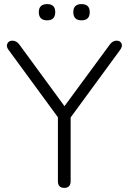

<svg xmlns="http://www.w3.org/2000/svg" viewBox="-20 -909 626 935"><path d="M293 6Q262 6 262 -27V-338L21 -667Q9 -683 16 -697Q23 -711 40 -711Q61 -711 75 -691L294 -392L514 -691Q528 -711 548 -711Q565 -711 571.5 -697.5Q578 -684 565 -666L324 -337V-27Q324 6 293 6ZM377 -810Q337 -810 337 -850Q337 -889 377 -889Q417 -889 417 -850Q417 -810 377 -810ZM210 -810Q169 -810 169 -850Q169 -889 210 -889Q249 -889 249 -850Q249 -810 210 -810Z"/></svg>

Font: Nunito Light
Style: Regular
Weight: 300
Designer: Vernon Adams
Foundry: Vernon Adams
Version: Version 3.601; ttfautohint (v1.8.2.53-6de2)